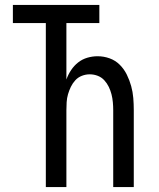

<svg xmlns="http://www.w3.org/2000/svg" viewBox="-20 -755 640 775"><path d="M165 0V-662H32V-735H381V-662H248V-434Q255 -454 267 -472Q279 -490 295.5 -503Q312 -516 332.5 -522Q353 -528 374 -528Q399 -528 422.5 -519.5Q446 -511 463.5 -493.5Q481 -476 492 -453.5Q503 -431 509.5 -407.5Q516 -384 518 -359.5Q520 -335 520 -310V0H437V-310Q437 -326 435.5 -342.5Q434 -359 430 -374.5Q426 -390 419 -404.5Q412 -419 401 -431Q390 -443 374.5 -449Q359 -455 342 -455Q326 -455 310.5 -449Q295 -443 284 -431Q273 -419 266 -404.5Q259 -390 254.5 -374.5Q250 -359 249 -342.5Q248 -326 248 -310V0Z"/></svg>

Font: Iosevka Fixed Extended
Style: Regular
Weight: 400
Width: 7
Monospace: yes
Designer: Belleve Invis
Foundry: Belleve Invis
Version: Version 24.1.1; ttfautohint (v1.8.4)